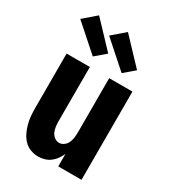

<svg xmlns="http://www.w3.org/2000/svg" viewBox="-189 -872 878 980"><g transform="rotate(30 250.0 -382.0)"><path d="M192 8Q169 8 146.5 -0.5Q124 -9 108 -26Q92 -43 82 -64Q72 -85 66 -107.5Q60 -130 58 -153.5Q56 -177 56 -200V-520H193V-200Q193 -185 195 -169.5Q197 -154 203 -140Q209 -126 222 -116Q235 -106 250 -106Q265 -106 278 -116Q291 -126 297 -140Q303 -154 305 -169.5Q307 -185 307 -200V-520H444V0H307V-74Q300 -57 289 -41.5Q278 -26 263 -14.5Q248 -3 229.5 2.5Q211 8 192 8ZM349 -574 198 -708 272 -772 410 -626 375 -596ZM179 -574 28 -708 102 -772 240 -626Z"/></g></svg>

Font: Iosevka Curly Heavy
Style: Regular
Weight: 900
Monospace: yes
Designer: Belleve Invis
Foundry: Belleve Invis
Version: Version 22.1.2; ttfautohint (v1.8.4)